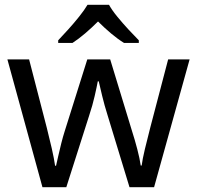

<svg xmlns="http://www.w3.org/2000/svg" viewBox="-20 -786 826 805"><path d="M431 -303Q418 -344 408.5 -383.5Q399 -423 394 -445H390Q386 -423 377 -383.5Q368 -344 354 -302L258 -1H158L11 -537H102L176 -251Q187 -208 197 -164Q207 -120 211 -91H215Q219 -108 224.5 -133Q230 -158 237 -185.5Q244 -213 251 -235L346 -537H442L534 -235Q545 -201 555.5 -161Q566 -121 570 -92H574Q577 -117 587.5 -161Q598 -205 610 -251L685 -537H775L626 -1H523ZM437 -766Q449 -744 471.5 -716.5Q494 -689 518.5 -662.5Q543 -636 562 -617V-606H500Q474 -622 446 -645.5Q418 -669 391 -696Q364 -669 337 -646Q310 -623 284 -606H224V-617Q243 -637 266.5 -663Q290 -689 312 -716.5Q334 -744 347 -766Z"/></svg>

Font: Noto Sans Modi
Style: Regular
Weight: 400
Designer: Monotype Design Team
Foundry: Monotype Imaging Inc.
Version: Version 2.003; ttfautohint (v1.8.4.7-5d5b)